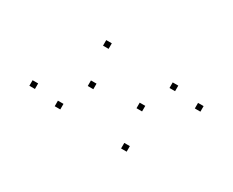

<svg xmlns="http://www.w3.org/2000/svg" viewBox="-53 -633 726 598"><g transform="rotate(30 310.0 -334.5)"><path d="M560.8 -422.4V-442.4H540.8V-422.4ZM460.6 -438.2V-458.2H440.6V-438.2ZM403.1 -332.2V-352.2H383.1V-332.2ZM215.4 -448.8V-468.8H195.4V-448.8ZM79.2 -225.9V-245.9H59.2V-225.9ZM179.4 -210.2V-230.2H159.4V-210.2ZM237 -316.2V-336.2H217V-316.2ZM424.2 -199.6V-219.6H404.2V-199.6Z"/></g></svg>

Font: Monaspace Xenon Dots Var
Style: Regular
Weight: 400
Designer: Riley Cran and the Lettermatic Team
Version: Version 1.100 (Monaspace Xenon Dots)